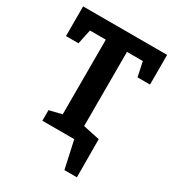

<svg xmlns="http://www.w3.org/2000/svg" viewBox="-209 -825 1030 1132"><g transform="rotate(30 306.0 -258.5)"><path d="M149 0V-72L234 -93V-601H126L105 -502H20V-704H592V-502H507L486 -601H378V-93L463 -72V0ZM303 -112 491 -72 492 187H407L366 0H303Z"/></g></svg>

Font: Bitter
Style: Bold
Weight: 700
Designer: Sol Matas, and Bitter project Authors
Foundry: Sol Matas
Version: Version 2.001